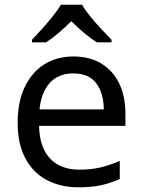

<svg xmlns="http://www.w3.org/2000/svg" viewBox="-20 -786 604 816"><path d="M313 10Q237 10 178.5 -21Q120 -52 87.5 -113.5Q55 -175 55 -264Q55 -352 84.5 -415Q114 -478 167.5 -512Q221 -546 292 -546Q361 -546 410.5 -516Q460 -486 486.5 -431.5Q513 -377 513 -304V-251H146Q148 -160 192.5 -112.5Q237 -65 317 -65Q368 -65 407.5 -74.5Q447 -84 489 -102V-25Q448 -7 408 1.5Q368 10 313 10ZM148 -321H421Q421 -389 389.5 -431.5Q358 -474 291 -474Q228 -474 191.5 -433.5Q155 -393 148 -321ZM329 -766Q341 -744 363.5 -716.5Q386 -689 410.5 -662.5Q435 -636 454 -617V-606H392Q366 -622 338 -645.5Q310 -669 283 -696Q256 -669 229 -646Q202 -623 176 -606H116V-617Q135 -637 158.5 -663Q182 -689 204 -716.5Q226 -744 239 -766Z"/></svg>

Font: Noto Sans Symbols
Style: Regular
Weight: 400
Designer: Monotype Design Team
Foundry: Monotype Imaging Inc.
Version: Version 2.002